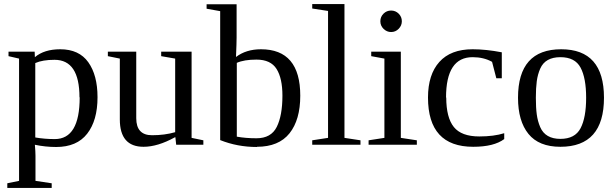

<svg xmlns="http://www.w3.org/2000/svg" viewBox="-20 -714 3037 947"><path d="M461 -235V-234Q461 -120 410 -54.5Q359 11 257 11Q204 11 152 0Q155 34 155 54V178L235 190V213H16V190L74 178V-425L22 -437V-459H151L152 -432Q198 -471 277 -471Q370 -471 415.5 -407Q461 -343 461 -235ZM373 -234H372Q372 -419 249 -419Q190 -419 154 -403V-36Q200 -28 250 -28Q373 -28 373 -234Z M845 -37H843Q758 10 688 10Q571 10 571 -125V-425L512 -437V-459H652V-131Q652 -47 730 -47Q792 -47 844 -62V-425L775 -437V-459H925V-34L983 -22V0H849Z M1246 -32H1245Q1317 -32 1345 -88Q1373 -144 1373 -242Q1373 -328 1344 -374Q1315 -420 1245 -420Q1184 -420 1148 -404V-40Q1191 -32 1246 -32ZM1247 10V11Q1151 11 1066 -23V-659L999 -671V-693H1147V-529Q1147 -504 1144 -433Q1194 -471 1267 -471Q1461 -471 1461 -242Q1461 -123 1408 -56.5Q1355 10 1247 10Z M1679 -34 1758 -22V0H1520V-22L1598 -34V-660L1520 -672V-694H1679Z M1962 -609Q1962 -588 1946.5 -572Q1931 -556 1909 -556Q1888 -556 1872 -571.5Q1856 -587 1856 -609Q1856 -631 1871.5 -646.5Q1887 -662 1909 -662Q1931 -662 1946.5 -646.5Q1962 -631 1962 -609ZM1957 -34 2036 -22V0H1798V-22L1876 -34V-425L1811 -437V-459H1957Z M2180 -233H2181Q2181 -134 2218.5 -87.5Q2256 -41 2344 -41Q2416 -41 2467 -57V-28Q2416 10 2314 10Q2091 10 2091 -233Q2091 -346 2147 -408.5Q2203 -471 2311 -471Q2377 -471 2455 -456V-328H2428L2407 -409Q2366 -432 2311 -432Q2180 -432 2180 -233Z M2748 -471Q2959 -471 2959 -232Q2959 10 2744 10Q2638 10 2586.5 -53.5Q2535 -117 2535 -232Q2535 -471 2748 -471ZM2871 -232Q2871 -329 2843.5 -380.5Q2816 -432 2744 -432Q2707 -432 2682 -418Q2657 -404 2644.5 -375.5Q2632 -347 2627.5 -313.5Q2623 -280 2623 -232Q2623 -183 2627.5 -149.5Q2632 -116 2644.5 -87Q2657 -58 2682 -43.5Q2707 -29 2744 -29Q2816 -29 2843.5 -81.5Q2871 -134 2871 -232Z"/></svg>

Font: Libra Serif Modern
Style: Regular
Weight: 400
Designer: Stefan Peev, Context Ltd
Foundry: Stefan Peev, Context Ltd
Version: Version 1.000